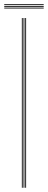

<svg xmlns="http://www.w3.org/2000/svg" viewBox="-43 -885 226 905"><path d="M76 0V-800H80V0ZM60 0V-800H64V0ZM68 0V-800H72V0ZM163 -861H-23V-865H163ZM163 -845H-23V-849H163ZM163 -853H-23V-857H163Z"/></svg>

Font: Big Shoulders Inline Display Thin Thin
Style: Regular
Weight: 250
Version: Version 2.002